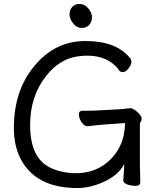

<svg xmlns="http://www.w3.org/2000/svg" viewBox="-20 -926 792 969"><path d="M371 23Q171 23 92 -110Q50 -180 50 -280Q50 -467 151 -590Q255 -719 411.5 -719Q568 -719 637 -632Q643 -626 643 -612.5Q643 -599 628.5 -580.5Q614 -562 600.5 -562Q587 -562 581 -571Q568 -592 541 -611Q492 -645 421 -645Q350 -645 300 -618Q250 -591 213 -543Q132 -441 132 -295Q132 -122 242 -76Q296 -52 365 -52Q434 -52 489 -84Q544 -116 578 -174Q610 -231 611 -305L499 -297Q479 -296 424 -289H422Q405 -289 391.5 -309.5Q378 -330 378 -348.5Q378 -367 396 -367H410Q454 -367 480 -369L603 -376Q611 -377 620.5 -378.5Q630 -380 639 -380Q648 -380 662 -370Q695 -345 695 -326Q695 -317 690.5 -312Q686 -307 686 -298V-97Q686 -89 686.5 -71Q687 -53 687.5 -35Q688 -17 688 -7Q688 12 664.5 12Q641 12 621.5 4.5Q602 -3 602 -16V-17Q607 -70 607 -99Q574 -30 465 7Q417 23 371 23ZM430 -800Q416 -785 392 -785Q368 -785 349.5 -807.5Q331 -830 331 -853Q331 -876 344.5 -891Q358 -906 382 -906Q406 -906 425 -884.5Q444 -863 444 -839Q444 -815 430 -800Z"/></svg>

Font: LXGW WenKai TC
Style: Bold
Weight: 700
Designer: LXGW / Fontworks Inc.
Foundry: LXGW / Fontworks Inc.
Version: Version 1.330;April 28, 2024